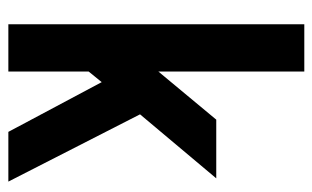

<svg xmlns="http://www.w3.org/2000/svg" viewBox="-168 -598 766 471"><g transform="rotate(90 215.5 -363.0)"><path d="M426 0H304L182 -229L156 -197V0H40V-726H156V-368L274 -510H418L261 -323Z"/></g></svg>

Font: Akshar Medium
Style: Regular
Weight: 500
Designer: Tall Chai
Foundry: Tall Chai
Version: Version 1.000